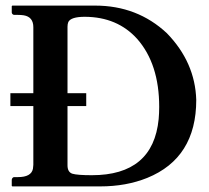

<svg xmlns="http://www.w3.org/2000/svg" viewBox="-20 -666 747 686"><path d="M221.2 -75.2Q221.2 -51.3 238.3 -45.4Q255.9 -40 308.1 -40Q527.3 -40 546.9 -240.7Q548.8 -261.7 548.8 -284.2Q548.8 -437.5 470.2 -526.9Q399.4 -605.5 283.2 -606Q233.4 -606 224.1 -587.4Q221.2 -580.1 221.2 -570.8V-333H288.1V-287.1H221.2ZM23.9 0 22 -2V-23.9Q23.4 -31.7 29.8 -33.2H43.9Q91.8 -33.2 97.7 -63Q98.6 -69.8 99.1 -77.1V-287.1H17.1V-333H99.1V-568.8Q99.1 -605.5 64.9 -611.3Q55.2 -612.8 43.9 -612.8H29.8Q22.9 -614.7 22 -621.1V-644L23.9 -646H319.8Q470.7 -646 576.2 -547.4Q677.2 -443.4 681.2 -309.1Q681.2 -101.6 505.9 -30.3Q430.7 0 337.9 0Z"/></svg>

Font: Linux Libertine O
Style: Semibold
Weight: 700
Designer: Philipp H. Poll
Foundry: Philipp H. Poll
Version: Version 5.0.0